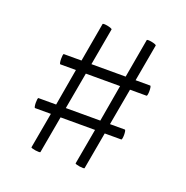

<svg xmlns="http://www.w3.org/2000/svg" viewBox="-107 -582 739 764"><g transform="rotate(20 263.0 -200.5)"><path d="M463 -317H401L429 -474C430 -480 388 -488 388 -482L359 -317H214L242 -474C243 -480 201 -488 201 -482L172 -317H97C92 -317 92 -274 98 -274H164L137 -118H62C57 -118 57 -76 63 -76H130L103 75C101 80 143 86 143 81L171 -76H317L290 75C288 80 330 86 330 81L358 -76H428C434 -76 434 -118 428 -118H365L393 -274H463C469 -274 469 -317 463 -317ZM324 -118H178L206 -274H351Z"/></g></svg>

Font: Cormorant Infant Book
Style: Regular
Weight: 500
Designer: Christian Thalmann (Catharsis Fonts)
Version: Version 1.000;PS 002.000;hotconv 1.0.88;makeotf.lib2.5.64775